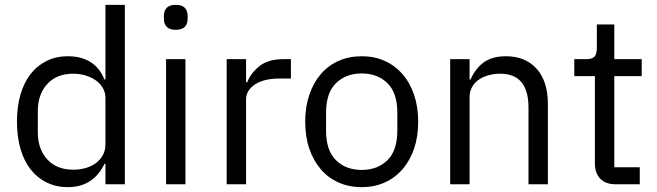

<svg xmlns="http://www.w3.org/2000/svg" viewBox="-20 -760 2711 792"><path d="M415 -84H411Q364 12 260 12Q212 12 173 -7Q134 -26 106.5 -61Q79 -96 64.5 -146Q50 -196 50 -258Q50 -320 64.5 -370Q79 -420 106.5 -455Q134 -490 173 -509Q212 -528 260 -528Q314 -528 352.5 -504.5Q391 -481 411 -432H415V-740H495V0H415ZM282 -60Q309 -60 333.5 -67Q358 -74 376 -87.5Q394 -101 404.5 -120.5Q415 -140 415 -165V-357Q415 -378 404.5 -396.5Q394 -415 376 -428Q358 -441 333.5 -448.5Q309 -456 282 -456Q214 -456 175 -413.5Q136 -371 136 -302V-214Q136 -145 175 -102.5Q214 -60 282 -60Z M705 -637Q679 -637 667.5 -649.5Q656 -662 656 -682V-695Q656 -715 667.5 -727.5Q679 -740 705 -740Q731 -740 742.5 -727.5Q754 -715 754 -695V-682Q754 -662 742.5 -649.5Q731 -637 705 -637ZM665 -516H745V0H665Z M915 0V-516H995V-421H1000Q1014 -458 1050 -487Q1086 -516 1149 -516H1180V-436H1133Q1068 -436 1031.5 -411.5Q995 -387 995 -350V0Z M1472 12Q1420 12 1377 -7Q1334 -26 1303.5 -61.5Q1273 -97 1256 -146.5Q1239 -196 1239 -258Q1239 -319 1256 -369Q1273 -419 1303.5 -454.5Q1334 -490 1377 -509Q1420 -528 1472 -528Q1524 -528 1566.5 -509Q1609 -490 1640 -454.5Q1671 -419 1688 -369Q1705 -319 1705 -258Q1705 -196 1688 -146.5Q1671 -97 1640 -61.5Q1609 -26 1566.5 -7Q1524 12 1472 12ZM1472 -59Q1537 -59 1578 -99Q1619 -139 1619 -221V-295Q1619 -377 1578 -417Q1537 -457 1472 -457Q1407 -457 1366 -417Q1325 -377 1325 -295V-221Q1325 -139 1366 -99Q1407 -59 1472 -59Z M1837 0V-516H1917V-432H1921Q1940 -476 1974.5 -502Q2009 -528 2067 -528Q2147 -528 2193.5 -476.5Q2240 -425 2240 -331V0H2160V-317Q2160 -456 2043 -456Q2019 -456 1996.5 -450Q1974 -444 1956 -432Q1938 -420 1927.5 -401.5Q1917 -383 1917 -358V0Z M2519 0Q2477 0 2455.5 -23.5Q2434 -47 2434 -85V-446H2349V-516H2397Q2423 -516 2432.5 -526.5Q2442 -537 2442 -563V-659H2514V-516H2627V-446H2514V-70H2619V0Z"/></svg>

Font: IBM Plex Sans Arabic
Style: Regular
Weight: 400
Designer: Mike Abbink, Paul van der Laan, Pieter van Rosmalen, Wael Morcos, Khajak Apelian
Foundry: Bold Monday
Version: Version 1.005